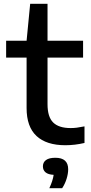

<svg xmlns="http://www.w3.org/2000/svg" viewBox="-20 -760 482 1018"><path d="M428 -90V-2Q377 10 326.5 10Q226 10 173.5 -39Q121 -88 121 -187V-454.5H12.5V-544H121L140 -740H232V-544H420.5V-454.5H232V-207.5Q232 -140 262 -110.5Q292 -81 354.5 -81Q370.5 -81 387 -83Q403.5 -85 428 -90ZM341.5 137.5Q341.5 161 333 188.2Q324.5 215.5 309.5 238H241.5Q260 198.5 264.5 167Q235.5 165.5 221.5 153.8Q207.5 142 207.5 122Q207.5 100.5 224 88.5Q240.5 76.5 273.5 76.5Q341.5 76.5 341.5 137.5Z"/></svg>

Font: Encode Sans Expanded Medium
Style: Regular
Weight: 500
Width: 7
Designer: Multiple Designers
Foundry: Impallari Type
Version: Version 2.000